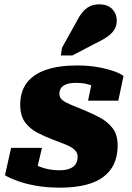

<svg xmlns="http://www.w3.org/2000/svg" viewBox="-20 -852 609 883"><path d="M255 11Q195 11 145 2Q95 -7 58.5 -20.5Q22 -34 3 -46L31 -172H173L143 -45Q123 -51 114.5 -64Q106 -77 106.5 -91Q107 -105 114 -114Q126 -104 145.5 -93.5Q165 -83 192.5 -76Q220 -69 254 -69Q281 -69 299.5 -76Q318 -83 327.5 -96.5Q337 -110 337 -132Q337 -147 327 -158.5Q317 -170 300.5 -178.5Q284 -187 263.5 -194.5Q243 -202 223 -210Q186 -224 151.5 -242Q117 -260 95 -290Q73 -320 73 -371Q73 -430 102.5 -470Q132 -510 190.5 -530.5Q249 -551 335 -551Q388 -551 431.5 -543Q475 -535 505.5 -524Q536 -513 548 -502L524 -389H385L406 -490Q421 -491 430.5 -480.5Q440 -470 443 -457Q446 -444 438 -436Q428 -445 413.5 -453Q399 -461 378 -466Q357 -471 329 -471Q291 -471 272 -458Q253 -445 253 -420Q253 -402 268.5 -390.5Q284 -379 309 -369Q334 -359 363 -347Q402 -331 438 -312Q474 -293 497.5 -263Q521 -233 521 -184Q521 -118 490.5 -74.5Q460 -31 401 -10Q342 11 255 11ZM330 -749Q343 -775 357.5 -793.5Q372 -812 391 -822Q410 -832 436 -832Q476 -832 496.5 -810Q517 -788 517 -758Q517 -732 504.5 -713.5Q492 -695 470 -680.5Q448 -666 418 -652L313 -597H260L265 -632Z"/></svg>

Font: Roboto Serif ExtraBold
Style: Italic
Weight: 800
Italic angle: -10°
Version: Version 1.007